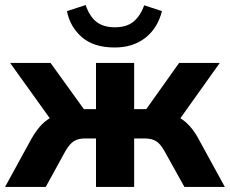

<svg xmlns="http://www.w3.org/2000/svg" viewBox="-29 -740 910 760"><path d="M-9 0 95 -190Q111 -218 128.5 -238.5Q146 -259 168 -272L11 -491H171L303 -308H351V-491H502V-308H550L680 -491H841L685 -272Q706 -259 724 -238.5Q742 -218 757 -190L861 0H701L622 -142Q606 -171 588.5 -181.5Q571 -192 544 -192H502V0H351V-192H308Q281 -192 264 -181.5Q247 -171 230 -142L152 0ZM425 -552Q342 -552 295 -593Q248 -634 236 -696L310 -720Q326 -674 353.5 -653Q381 -632 426 -632Q472 -632 499 -654Q526 -676 542 -719L612 -696Q595 -628 546 -590Q497 -552 425 -552Z"/></svg>

Font: Nunito Sans ExtraBold
Style: Regular
Weight: 800
Designer: Vernon Adams
Foundry: Vernon Adams
Version: Version 3.101; ttfautohint (v1.8.4.7-5d5b);gftools[0.9.27]